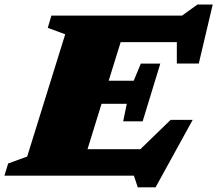

<svg xmlns="http://www.w3.org/2000/svg" viewBox="-50 -776 960 848"><path d="M558.5 51.5 541.5 0H-30.5L-14 -54L70 -84.5L238 -624.5L161 -653L177 -707H754L822 -756H889.5L828 -495.5H731V-590H483L430 -419.5H540.5L572 -495H658L580 -240H494L510 -317.5H398.5L336.5 -117H570L703.5 -246.5H801L637 51.5Z"/></svg>

Font: Newsreader Caption ExtraBold
Style: Italic
Weight: 800
Italic angle: -17°
Designer: Hugues Gentile
Foundry: Production Type
Version: Version 1.001